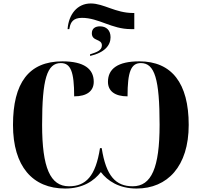

<svg xmlns="http://www.w3.org/2000/svg" viewBox="-20 -1078 1164 1108"><path d="M370 -910H380L382 -920C388 -949 402 -975 453 -975C550 -975 624 -910 735 -910H755V-1003H748C646 -1003 579 -1058 504 -1058C425 -1058 376 -994 370 -910ZM500 -765V-755C585 -775 618 -817 618 -863C618 -903 594 -926 557 -926C530 -926 510 -914 510 -886C510 -838 568 -856 568 -816C568 -786 536 -776 500 -765ZM356 10C458 10 524 -35 562 -85C600 -35 666 10 768 10C946 10 1069 -118 1069 -357C1069 -598 971 -724 784 -724C660 -724 603 -681 603 -606C603 -553 642 -522 716 -522C716 -664 736 -714 793 -714C873 -714 901 -621 901 -358C901 -110 854 -3 746 -3C648 -3 592 -62 567 -223H557C532 -62 476 -3 378 -3C270 -3 223 -110 223 -358C223 -621 251 -714 331 -714C388 -714 408 -664 408 -522C482 -522 521 -553 521 -606C521 -681 464 -724 340 -724C145 -724 55 -598 55 -357C55 -118 168 10 356 10Z"/></svg>

Font: Noto Serif Display
Style: Bold
Weight: 700
Designer: Monotype Design Team
Foundry: Monotype Imaging Inc.
Version: Version 2.009